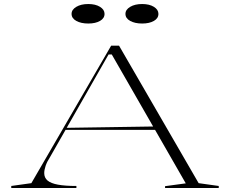

<svg xmlns="http://www.w3.org/2000/svg" viewBox="-20 -935 1144 955"><path d="M36 0V-10L136 -24L533 -708H572L968 -24L1068 -10V0H801V-9L904 -23L536 -664H520L229 -154Q214 -131 207 -110.5Q200 -90 200 -74Q200 -51 216.5 -37Q233 -23 268.5 -16.5Q304 -10 360 -10V0ZM299 -289V-299L754 -306V-289ZM687 -915Q723 -915 745.5 -901Q768 -887 768 -866Q768 -844 745.5 -831Q723 -818 687 -818Q651 -818 627.5 -831Q604 -844 604 -866Q604 -887 627.5 -901Q651 -915 687 -915ZM419 -915Q455 -915 477.5 -901Q500 -887 500 -866Q500 -844 477.5 -831Q455 -818 419 -818Q383 -818 359.5 -831Q336 -844 336 -866Q336 -887 359.5 -901Q383 -915 419 -915Z"/></svg>

Font: Kalnia Expanded ExtraLight
Style: Regular
Weight: 250
Width: 7
Designer: Frida Medrano
Foundry: Frida Medrano
Version: Version 1.105